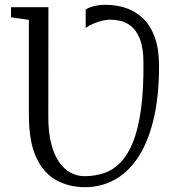

<svg xmlns="http://www.w3.org/2000/svg" viewBox="-20 -773 718 801"><path d="M335 8Q270.5 8 217 -20Q163.5 -48 132 -114.2Q100.5 -180.5 100.5 -293.5V-690L26 -701V-743H182L181.5 -287Q181.5 -220.5 193.8 -173.2Q206 -126 227.2 -96Q248.5 -66 275.5 -52Q302.5 -38 332.5 -38Q375.5 -38 413.8 -50.8Q452 -63.5 482.5 -94.8Q513 -126 534.8 -180Q556.5 -234 568 -315.8Q579.5 -397.5 578.5 -513Q578 -574 563.8 -609.8Q549.5 -645.5 527.8 -663.2Q506 -681 482.2 -686Q458.5 -691 440 -691Q426.5 -691 408.5 -687Q390.5 -683 372.2 -675.5Q354 -668 337.5 -656.5V-733Q347.5 -741 370.8 -747Q394 -753 420 -753Q466.5 -753 507 -739Q547.5 -725 578.2 -694.8Q609 -664.5 626.2 -616.2Q643.5 -568 643.5 -499.5Q643.5 -365.5 619.2 -269Q595 -172.5 552.5 -111.2Q510 -50 454.2 -21Q398.5 8 335 8Z"/></svg>

Font: Merriweather 24pt Light
Style: Regular
Weight: 300
Designer: Eben Sorkin
Foundry: Eben Sorkin
Version: Version 2.100